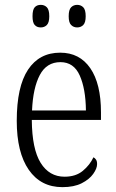

<svg xmlns="http://www.w3.org/2000/svg" viewBox="-20 -761 479 791"><path d="M237 10Q148 10 98.5 -61.5Q49 -133 49 -263Q49 -404 95.5 -474Q142 -544 228 -544Q308 -544 352 -480Q396 -416 396 -298V-267H111Q112 -147 147.5 -90Q183 -33 246 -33Q292 -33 321 -57Q350 -81 365 -113Q371 -110 375.5 -103.5Q380 -97 380 -85Q380 -67 364 -44.5Q348 -22 316.5 -6Q285 10 237 10ZM334 -306Q333 -395 308.5 -450Q284 -505 229 -505Q172 -505 144 -452Q116 -399 112 -306ZM298 -648Q283 -648 273 -658Q263 -668 263 -694Q263 -721 273 -731Q283 -741 298 -741Q313 -741 323 -731Q333 -721 333 -694Q333 -668 323 -658Q313 -648 298 -648ZM148 -648Q132 -648 123 -658Q114 -668 114 -694Q114 -721 123 -731Q132 -741 148 -741Q163 -741 173 -731Q183 -721 183 -694Q183 -668 173 -658Q163 -648 148 -648Z"/></svg>

Font: Noto Serif Tamil Condensed Light
Style: Regular
Weight: 300
Width: 3
Designer: Indian Type Foundry, Tom Grace, and the Monotype Design Team
Foundry: Monotype Imaging Inc.
Version: Version 2.004; ttfautohint (v1.8.4.7-5d5b)